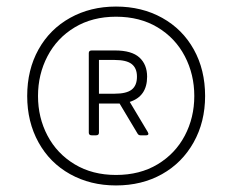

<svg xmlns="http://www.w3.org/2000/svg" viewBox="-20 -801 709 586"><path d="M63 -508Q63 -588 97.5 -650Q132 -712 194 -746.5Q256 -781 334 -781Q413 -781 475 -746.5Q537 -712 571.5 -650Q606 -588 606 -508Q606 -429 571 -366.5Q536 -304 474.5 -269.5Q413 -235 334 -235Q256 -235 194 -269.5Q132 -304 97.5 -366.5Q63 -429 63 -508ZM573 -508Q573 -574 544 -629.5Q515 -685 461 -717.5Q407 -750 334 -750Q262 -750 208 -717.5Q154 -685 125 -629.5Q96 -574 96 -508Q96 -442 125 -387Q154 -332 208 -299.5Q262 -267 334 -267Q407 -267 461 -299.5Q515 -332 544 -387Q573 -442 573 -508ZM273 -388H260Q251 -388 251 -396V-639Q251 -647 260 -647H331Q382 -647 405.5 -625.5Q429 -604 429 -567Q429 -507 376 -490L431 -398L433 -393Q433 -388 426 -388H409Q403 -388 400 -393L345 -485H282V-396Q282 -388 273 -388ZM398 -567Q398 -593 382 -605.5Q366 -618 330 -618H282V-515H330Q366 -515 382 -527.5Q398 -540 398 -567Z"/></svg>

Font: LINE Seed JP_TTF Thin
Style: Regular
Weight: 250
Designer: LY Corporation & Fontrix & Fontworks
Version: Version 1.008